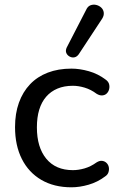

<svg xmlns="http://www.w3.org/2000/svg" viewBox="-20 -788 505 817"><path d="M284 9Q210 9 156 -22.5Q102 -54 73 -111.5Q44 -169 44 -247Q44 -305 60.5 -351Q77 -397 108 -429.5Q139 -462 183.5 -479Q228 -496 284 -496Q319 -496 358 -485Q397 -474 430 -449Q441 -441 444 -430.5Q447 -420 444.5 -409Q442 -398 434.5 -390.5Q427 -383 415.5 -382Q404 -381 391 -389Q367 -407 340.5 -415Q314 -423 290 -423Q253 -423 224.5 -411Q196 -399 176.5 -376.5Q157 -354 147 -321.5Q137 -289 137 -246Q137 -161 177 -112.5Q217 -64 290 -64Q314 -64 340 -71.5Q366 -79 391 -97Q404 -105 415 -103.5Q426 -102 433.5 -94.5Q441 -87 443 -76.5Q445 -66 441.5 -55Q438 -44 427 -37Q395 -13 357 -2Q319 9 284 9ZM315 -557Q307 -546 296.5 -544Q286 -542 276 -547.5Q266 -553 262 -563Q258 -573 264 -586L346 -745Q353 -761 365 -765.5Q377 -770 389.5 -767Q402 -764 411 -755.5Q420 -747 421.5 -734.5Q423 -722 415 -709Z"/></svg>

Font: Nunito ExtraLight Medium
Style: Regular
Weight: 500
Version: Version 3.602